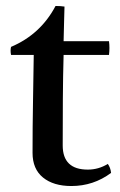

<svg xmlns="http://www.w3.org/2000/svg" viewBox="-20 -611 402 643"><path d="M219 12Q159 12 124 -16.5Q89 -45 89 -99Q89 -187 90.5 -269Q92 -351 93 -427H17Q14 -442 17 -454Q116 -496 166 -591Q174 -591 182 -590.5Q190 -590 196 -589Q195 -563 194.5 -534Q194 -505 193 -473H345Q348 -451 345 -427H193Q191 -357 190.5 -279.5Q190 -202 190 -124Q190 -43 274 -43Q310 -43 341 -62Q350 -50 352 -32Q293 12 219 12Z"/></svg>

Font: Tiro Gurmukhi
Style: Regular
Weight: 400
Designer: Gurmukhi: John Hudson & Fiona Ross. Latin: John Hudson.
Foundry: Tiro Typeworks Ltd.
Version: Version 1.52